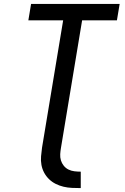

<svg xmlns="http://www.w3.org/2000/svg" viewBox="-20 -755 640 982"><path d="M393 207Q371 207 348.5 206Q326 205 305 200Q284 195 265 185.5Q246 176 231 161.5Q216 147 206 128.5Q196 110 192 88.5Q188 67 190 44.5Q192 22 195 0L303 -651H125L139 -735H592L578 -651H400L292 0Q289 17 288 33.5Q287 50 291.5 65Q296 80 306 92.5Q316 105 330 112Q344 119 360.5 121Q377 123 393 123Z"/></svg>

Font: Iosevka Curly MdExObl
Style: Regular
Weight: 500
Width: 7
Italic angle: -9°
Monospace: yes
Designer: Belleve Invis
Foundry: Belleve Invis
Version: Version 11.1.0; ttfautohint (v1.8.3)